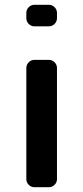

<svg xmlns="http://www.w3.org/2000/svg" viewBox="-20 -782 348 802"><path d="M90 -498Q90 -512 100 -522Q110 -532 124 -532H184Q198 -532 208 -522Q218 -512 218 -498V-34Q218 -20 208 -10Q198 0 184 0H124Q110 0 100 -10Q90 -20 90 -34ZM90 -728Q90 -742 100 -752Q110 -762 124 -762H184Q198 -762 208 -752Q218 -742 218 -728V-706Q218 -692 208 -682Q198 -672 184 -672H124Q110 -672 100 -682Q90 -692 90 -706Z"/></svg>

Font: Yusei Magic
Style: Regular
Weight: 400
Designer: Tanukizamurai
Foundry: Yusei Magic Project
Version: Version 1.200